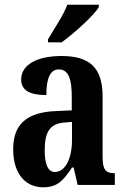

<svg xmlns="http://www.w3.org/2000/svg" viewBox="-20 -786 534 816"><path d="M184 -619V-606H242C297 -646 380 -721 400 -756V-766H266C250 -721 210 -664 184 -619ZM163 10C225 10 249 -19 286 -74H293L310 0H468V-50H465C428 -50 416 -66 416 -121V-377C416 -502 357 -548 241 -548C145 -548 70 -515 70 -448C70 -403 105 -382 177 -382C177 -450 192 -491 230 -491C272 -491 285 -449 285 -374V-317L218 -314C96 -309 36 -260 36 -152C36 -42 93 10 163 10ZM213 -55C183 -55 170 -90 170 -147C170 -222 190 -260 252 -265L286 -268V-191C286 -111 257 -55 213 -55Z"/></svg>

Font: Noto Serif Georgian ExtraCondensed Bold
Style: Regular
Weight: 700
Width: 2
Designer: Monotype Design Team, Akaki Razmadze
Foundry: Google LLC
Version: Version 2.003